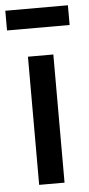

<svg xmlns="http://www.w3.org/2000/svg" viewBox="-57 -744 359 776"><g transform="rotate(-5 122.0 -356.5)"><path d="M70 0V-520H173V0ZM-5 -713H249V-633H-5Z"/></g></svg>

Font: IBM Plex Sans Cond Medm
Style: Regular
Weight: 500
Width: 3
Designer: Mike Abbink, Paul van der Laan, Pieter van Rosmalen
Foundry: Bold Monday
Version: Version 1.3